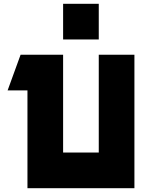

<svg xmlns="http://www.w3.org/2000/svg" viewBox="-20 -987 795 1007"><path d="M88 -700H311V-187H498V-700H685V0H124V-513H20ZM498 -780H311V-967H498Z"/></svg>

Font: Clickuper
Style: Bold
Weight: 700
Designer: Denis Ignatov
Foundry: Denis Ignatov
Version: Version 1.10 April 16, 2021